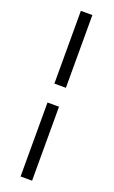

<svg xmlns="http://www.w3.org/2000/svg" viewBox="-163 -748 544 918"><g transform="rotate(20 108.5 -289.5)"><path d="M77.6 131.8V-244.6H136.2V131.8ZM136.2 -340.8H77.6V-710.9H136.2Z"/></g></svg>

Font: RobotoDraft Light
Style: Regular
Weight: 300
Version: Version 2.001151; 2014